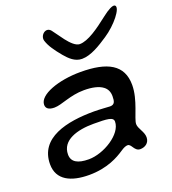

<svg xmlns="http://www.w3.org/2000/svg" viewBox="-140 -827 886 988"><g transform="rotate(-20 303.0 -333.0)"><path d="M349.5 -519.5C399 -519.5 453.5 -554.5 498 -584C562 -626 622.5 -701.5 602.5 -719C592 -728 561 -709.5 533 -687.5C471 -639 410.5 -595 364 -595C343 -595 318.5 -619 298 -645.5C282 -666 269 -686.5 251.5 -709C227 -739.5 187.5 -704.5 198 -673C208 -641.5 229.5 -611.5 261 -573.5C283.5 -547 311 -519.5 349.5 -519.5ZM180 54.5C280.5 54.5 344 17 377 -5C396 -18 407.5 -22 417 -22C437.5 -22 440 19.5 472 19.5C498 19.5 523 4 523 -27.5C523 -58.5 495.5 -83.5 495.5 -109C495.5 -139 545.5 -223 545.5 -305.5C545.5 -416.5 464.5 -459 317 -459C197 -459 84.5 -419 84.5 -364C84.5 -344 99.5 -332.5 130.5 -332.5C171 -332.5 225.5 -365 302.5 -365C346 -365 383 -357.5 406 -339.5C421.5 -327.5 430.5 -310 430.5 -286C430.5 -257 426 -240.5 401 -240.5C394 -240.5 346 -244.5 314 -244.5C164.5 -244.5 8.5 -211 8.5 -66C8.5 21 81.5 54.5 180 54.5ZM205.5 -22C144.5 -22 112.5 -41 112.5 -81.5C112.5 -160.5 201 -185.5 289.5 -185.5C365.5 -185.5 398 -183.5 398 -158.5C398 -89.5 287 -22 205.5 -22Z"/></g></svg>

Font: Gluten
Style: Italic
Weight: 400
Italic angle: -13°
Designer: Tyler Finck
Foundry: Etcetera Type Company
Version: Version 0.920